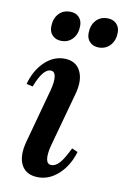

<svg xmlns="http://www.w3.org/2000/svg" viewBox="-82 -743 526 805"><g transform="rotate(10 181.0 -340.5)"><path d="M139 13Q87 13 67 -24.5Q47 -62 64 -125L127 -356Q137 -394 133.5 -415.5Q130 -437 113 -437Q80 -437 50 -358L23 -364Q39 -423 76.5 -459.5Q114 -496 161 -496Q209 -496 229 -458.5Q249 -421 233 -361L169 -128Q159 -90 162.5 -68.5Q166 -47 184 -47Q202 -47 219 -66Q236 -85 258 -131L283 -120Q265 -60 225.5 -23.5Q186 13 139 13ZM294 -567Q271 -567 256.5 -581Q242 -595 242 -618Q242 -652 260.5 -673Q279 -694 310 -694Q333 -694 347.5 -680Q362 -666 362 -643Q362 -609 343 -588Q324 -567 294 -567ZM135 -567Q112 -567 97.5 -581Q83 -595 83 -618Q83 -652 101.5 -673Q120 -694 151 -694Q174 -694 188 -680Q202 -666 202 -643Q202 -609 183.5 -588Q165 -567 135 -567Z"/></g></svg>

Font: Platypi
Style: Italic
Weight: 400
Italic angle: -13°
Designer: David Sargent
Foundry: Bolt Cutter Type
Version: Version 1.200; ttfautohint (v1.8.4.7-5d5b)